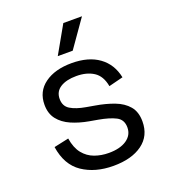

<svg xmlns="http://www.w3.org/2000/svg" viewBox="-130 -785 788 894"><g transform="rotate(-20 263.5 -338.5)"><path d="M279.8 14Q189.5 14 127.1 -28Q64.8 -70 51 -162.2L124.2 -178Q132 -129.5 154.5 -101.6Q177 -73.8 209.8 -61.9Q242.5 -50 279.8 -50Q335.8 -50 368.4 -72.2Q401 -94.5 401 -132.5Q401 -171.2 370.1 -187.1Q339.2 -203 285.5 -212.5L244 -219.8Q196.5 -228.2 158 -245Q119.5 -261.8 96.9 -290.5Q74.2 -319.2 74.2 -363Q74.2 -428.8 124.9 -465.6Q175.5 -502.5 259 -502.5Q342 -502.5 393.6 -465.1Q445.2 -427.8 459.2 -359.5L388 -341.5Q378.5 -394.5 344.2 -416.5Q310 -438.5 259 -438.5Q208.8 -438.5 179.2 -419.6Q149.8 -400.8 149.8 -364.5Q149.8 -328.5 177.2 -311.8Q204.8 -295 252.2 -286.8L293.8 -279.5Q345.2 -271 386.6 -255.2Q428 -239.5 452.2 -210.9Q476.5 -182.2 476.5 -134.8Q476.5 -63.5 423.4 -24.8Q370.2 14 279.8 14ZM283.8 -555H209.8L286.8 -691H379.2Z"/></g></svg>

Font: Space Grotesk Variable Light
Style: Regular
Weight: 300
Designer: Florian Karsten
Foundry: Florian Karsten
Version: Version 2.000